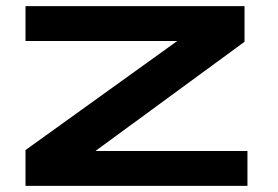

<svg xmlns="http://www.w3.org/2000/svg" viewBox="-20 -605 906 625"><path d="M63 0H785.5V-113.5H292V-114.5L776 -469V-585H63V-471.5H557L63 -116.5Z"/></svg>

Font: Anybody ExtraExpanded SemiBold
Style: Regular
Weight: 600
Width: 8
Version: Version 1.113;gftools[0.9.25]